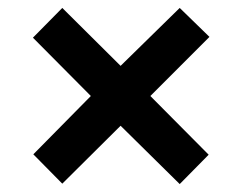

<svg xmlns="http://www.w3.org/2000/svg" viewBox="-20 -595 612 484"><path d="M433 -575 508 -502 359 -353 506 -205 433 -131 284 -278 137 -132 64 -206 209 -353 63 -500 137 -575 284 -429Z"/></svg>

Font: Noto Sans Lisu
Style: Regular
Weight: 400
Designer: Monotype Design Team. David Williams.
Foundry: Monotype Imaging Inc.
Version: Version 2.102